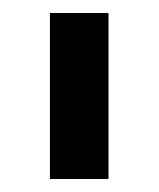

<svg xmlns="http://www.w3.org/2000/svg" viewBox="-20 -695 244 295"><path d="M56.7 -420V-675H146.7V-420Z"/></svg>

Font: Funnel Sans Light Medium
Style: Regular
Weight: 500
Version: Version 1.000